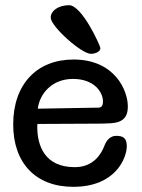

<svg xmlns="http://www.w3.org/2000/svg" viewBox="-20 -708 547 742"><path d="M176 -640C176 -606 295 -500 331 -500C346 -500 368 -507 368 -522C368 -530 297 -689 246 -688C203 -687 176 -665 176 -640ZM126 -288C133 -344 179 -403 262 -403C346 -403 378 -350 378 -316C378 -301 373 -292 360 -292ZM125 -229C133 -229 315 -230 330 -230C403 -230 429 -231 447 -241C467 -252 474 -270 474 -297C474 -358 424 -478 264 -478C124 -478 31 -384 31 -227C31 -79 117 14 263 14C429 14 470 -100 470 -143C470 -176 454 -183 429 -183C407 -183 392 -167 384 -146C371 -111 340 -62 269 -62C152 -62 124 -146 124 -218C124 -220 124 -226 125 -229Z"/></svg>

Font: Life Savers
Style: ExtraBold
Weight: 800
Designer: Pablo Impallari, Rodrigo Fuenzalida, Brenda Gallo
Foundry: Pablo Impallari, Rodrigo Fuenzalida, Brenda Gallo
Version: Version 3.000